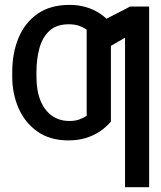

<svg xmlns="http://www.w3.org/2000/svg" viewBox="-20 -573 669 797"><path d="M268.6 -70.8Q291 -70.8 307.9 -76.7Q324.7 -82.5 339.8 -92.3V-268.1H440.4V-68.4Q420.4 -44.9 394.3 -27.3Q368.2 -9.8 335.7 0Q303.2 9.8 264.2 9.8Q187.5 9.8 135.5 -26.9Q83.5 -63.5 57.1 -123.8Q30.8 -184.1 30.8 -254.4V-273.9Q30.8 -352.1 56.6 -415Q82.5 -478 135.5 -515.4Q188.5 -552.7 269 -552.7Q305.7 -552.7 337.6 -543.2Q369.6 -533.7 395.5 -516.4Q421.4 -499 440.4 -475.1V-250.5L339.8 -251.5V-449.7Q325.7 -460 307.6 -466.1Q289.6 -472.2 265.6 -472.2Q213.4 -472.2 184.1 -444.1Q154.8 -416 143.1 -370.8Q131.3 -325.7 131.3 -273.9V-254.4Q131.3 -196.8 147.9 -155.8Q164.6 -114.7 195.3 -92.8Q226.1 -70.8 268.6 -70.8ZM599.1 -545.9V204.1H499V-416.5L392.6 -355V-480L520.5 -545.9Z"/></svg>

Font: Inter 18pt
Style: Regular
Weight: 400
Designer: Rasmus Andersson
Foundry: rsms
Version: Version 4.001;git-66647c0bb